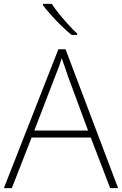

<svg xmlns="http://www.w3.org/2000/svg" viewBox="-20 -970 630 990"><path d="M548 0 448 -261H143L41 0H0L281 -716H318L589 0ZM330 -578Q325 -595 316 -619.5Q307 -644 298 -670Q291 -646 282 -621.5Q273 -597 265 -578L157 -297H434ZM247 -950Q261 -928 283.5 -900Q306 -872 331 -844.5Q356 -817 378 -797V-790H349Q323 -811 295 -838.5Q267 -866 242.5 -893.5Q218 -921 202 -942V-950Z"/></svg>

Font: Noto Sans Lao UI ExtLt
Style: Regular
Weight: 200
Designer: Monotype Design Team
Foundry: Monotype Imaging Inc.
Version: Version 2.000; ttfautohint (v1.8.4.7-5d5b)